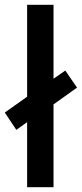

<svg xmlns="http://www.w3.org/2000/svg" viewBox="-36 -780 341 800"><path d="M77 0H187V-345L285 -415L236 -486L187 -452V-760H77V-377L-16 -311L32 -239L77 -271Z"/></svg>

Font: Noto Sans UI SemiCondensed Medium
Style: Regular
Weight: 500
Width: 4
Designer: Monotype Design Team
Foundry: Monotype Imaging Inc.
Version: Version 1.901